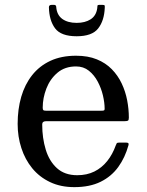

<svg xmlns="http://www.w3.org/2000/svg" viewBox="-20 -759 603 789"><path d="M52.5 -250Q52.5 -197.5 67.8 -150.5Q83 -103.5 112.5 -67.5Q142 -31.5 185.5 -10.8Q229 10 285.5 10Q349 10 393.5 -12Q438 -34 466 -72.8Q494 -111.5 508 -162.5Q509.5 -168 507.5 -170.5Q505.5 -173 498 -173H469Q461.5 -173 459.5 -169.8Q457.5 -166.5 455.5 -161Q442.5 -124.5 420.5 -97Q398.5 -69.5 367.8 -54.2Q337 -39 297.5 -39Q246 -39 214.2 -67.8Q182.5 -96.5 168 -144Q153.5 -191.5 153.5 -246.5Q153.5 -255 157.8 -258Q162 -261 170 -261H491.5Q502 -261 505.8 -263.2Q509.5 -265.5 509.5 -275.5Q509.5 -311 502.5 -347.2Q495.5 -383.5 480 -416.2Q464.5 -449 439.2 -474.8Q414 -500.5 377.8 -515.2Q341.5 -530 292.5 -530Q232 -530 187 -509Q142 -488 112 -450Q82 -412 67.2 -361Q52.5 -310 52.5 -250ZM169.5 -304Q160.5 -304 158 -306.5Q155.5 -309 155.5 -316.5Q155.5 -356 170.5 -395Q185.5 -434 216 -460Q246.5 -486 292.5 -486Q323 -486 345 -468.5Q367 -451 381.5 -423.8Q396 -396.5 403 -366.8Q410 -337 410 -312Q410 -307 407.8 -305.5Q405.5 -304 395.5 -304ZM295 -610Q358.5 -610 383.5 -642.2Q408.5 -674.5 410.5 -727Q411 -734.5 409.8 -736.8Q408.5 -739 400.5 -739H389.5Q380.5 -739 380.5 -735.2Q380.5 -731.5 379.5 -724.5Q375 -694 352.2 -679.5Q329.5 -665 295 -665Q258.5 -665 236 -681.2Q213.5 -697.5 211 -731Q210.5 -739 202 -739H192.5Q181 -739 181 -729.5Q182 -675.5 206.2 -642.8Q230.5 -610 295 -610Z"/></svg>

Font: Besley
Style: Regular
Weight: 400
Designer: Owen Earl
Foundry: indestructible type*
Version: Version 4.000